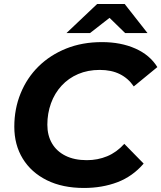

<svg xmlns="http://www.w3.org/2000/svg" viewBox="-20 -921 801 953"><path d="M397 12Q290 12 212.5 -26.5Q135 -65 93 -133.5Q51 -202 51 -292Q51 -381 82.5 -458Q114 -535 171.5 -591.5Q229 -648 308.5 -680Q388 -712 486 -712Q580 -712 652 -680Q724 -648 761 -588L644 -492Q617 -532 575 -553Q533 -574 475 -574Q416 -574 368 -553.5Q320 -533 285.5 -495.5Q251 -458 233 -408Q215 -358 215 -302Q215 -249 238 -209.5Q261 -170 305 -148Q349 -126 411 -126Q465 -126 512 -145.5Q559 -165 597 -207L693 -109Q638 -45 562.5 -16.5Q487 12 397 12ZM310 -757 462 -901H599L712 -757H601L478 -877H581L427 -757Z"/></svg>

Font: MOST Montserrat
Style: Bold Italic
Weight: 700
Italic angle: -11.3°
Designer: Julieta Ulanovsky
Foundry: Julieta Ulanovsky
Version: Version 8.000;March 11, 2024;FontCreator 15.0.0.2926 64-bit